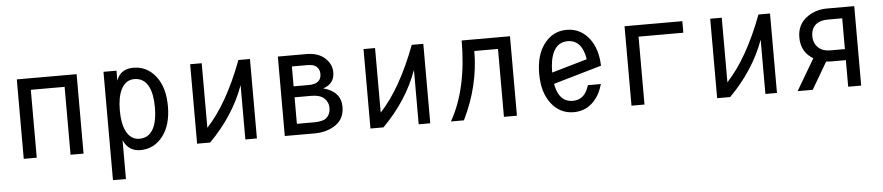

<svg xmlns="http://www.w3.org/2000/svg" viewBox="-43 -823 5945 1293"><g transform="rotate(-5 2929.5 -176.0)"><path d="M495.1 -537.1V0H407.2V-459H178.7V0H90.8V-537.1Z M878.9 -470.2Q819.3 -470.2 788.6 -407.2Q763.7 -356 763.7 -268.6Q763.7 -181.2 788.6 -129.9Q819.3 -66.9 878.9 -66.9Q945.3 -66.9 976.1 -129.9Q1001 -181.2 1001 -268.6Q1001 -356 976.1 -407.2Q945.3 -470.2 878.9 -470.2ZM676.8 -537.1H764.6V-469.7Q792 -546.9 878.9 -546.9Q973.1 -546.9 1032.2 -468.8Q1088.9 -394 1088.9 -268.6Q1088.9 -143.1 1032.2 -68.4Q973.1 9.8 878.9 9.8Q798.3 9.8 764.6 -67.4V195.3H676.8Z M1262.7 0V-537.1H1340.8V-100.6Q1481 -250.5 1588.9 -537.1H1667V0H1588.9V-367.2Q1516.1 -166 1350.6 0Z M1855.5 0V-537.1H2048.3Q2128.4 -537.1 2173.8 -495.1Q2218.3 -454.1 2218.3 -398.4Q2217.8 -321.3 2141.6 -296.9Q2259.8 -264.6 2259.8 -162.1Q2259.8 -81.5 2199.2 -40Q2139.6 0 2057.1 0ZM1943.8 -253.9V-74.7H2057.6Q2120.1 -74.7 2143.1 -94.7Q2171.9 -119.6 2171.9 -163.1Q2171.9 -202.1 2143.1 -228.5Q2114.7 -253.9 2057.6 -253.9ZM1943.8 -328.1H2047.9Q2085.9 -328.1 2107.9 -343.8Q2130.9 -359.9 2130.9 -396.5Q2130.9 -428.7 2106.9 -447.8Q2087.9 -462.4 2047.9 -462.4H1943.8Z M2434.6 0V-537.1H2512.7V-100.6Q2652.8 -250.5 2760.7 -537.1H2838.9V0H2760.7V-367.2Q2688 -166 2522.5 0Z M2978.5 0Q3097.7 -209 3098.1 -537.1H3424.8V0H3336.9V-459H3176.8Q3176.8 -224.6 3066.4 0Z M4006.3 -163.1Q3991.2 -107.4 3961.9 -68.4Q3903.3 9.8 3808.6 9.8Q3714.4 9.8 3655.3 -68.4Q3598.6 -143.1 3598.6 -268.6Q3598.6 -394 3655.3 -468.8Q3714.4 -546.9 3808.6 -546.9Q3902.3 -546.9 3961.9 -468.8Q4014.6 -399.4 4018.1 -286.1L3692.4 -191.9Q3698.7 -156.2 3711.4 -129.9Q3741.7 -66.9 3808.6 -66.9Q3875.5 -66.9 3905.8 -129.9Q3913.1 -145 3918.5 -163.1ZM3686.5 -268.6 3925.8 -337.9Q3919.9 -378.4 3905.8 -407.2Q3875 -470.2 3808.6 -470.2Q3742.2 -470.2 3711.4 -407.2Q3686.5 -356 3686.5 -268.6Z M4199.2 0V-537.1H4589.8V-459H4287.1V0Z M4778.3 0V-537.1H4856.4V-100.6Q4996.6 -250.5 5104.5 -537.1H5182.6V0H5104.5V-367.2Q5031.7 -166 4866.2 0Z M5322.3 0 5446.8 -211.4Q5438.5 -216.3 5431.2 -221.7Q5365.2 -270 5365.2 -359.4Q5365.2 -449.2 5436.5 -498Q5493.7 -537.1 5566.9 -537.1H5752V0H5664.1V-179.7H5566.9Q5548.3 -179.7 5531.2 -182.1L5424.3 0ZM5664.1 -254.4V-462.4H5566.4Q5516.6 -462.4 5488.8 -440.9Q5453.1 -413.6 5453.1 -359.4Q5453.1 -311 5486.8 -280.3Q5515.6 -254.4 5566.4 -254.4Z"/></g></svg>

Font: Consola Mono
Style: Book
Weight: 400
Monospace: yes
Version: Version 2.001